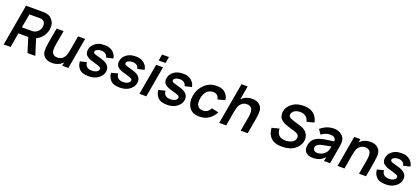

<svg xmlns="http://www.w3.org/2000/svg" viewBox="60 -2012 7154 3273"><g transform="rotate(20 3637.0 -375.5)"><path d="M384.5 -262.5H205L159.5 0H34.5L166.5 -750H477Q507 -750 531.2 -746Q555.5 -742 575.2 -734.2Q595 -726.5 611 -714.5Q627 -702.5 640.5 -686.5Q657 -667.5 667.8 -647.8Q678.5 -628 683.8 -606.2Q689 -584.5 689.2 -559.8Q689.5 -535 685.5 -506.5Q676 -455 650.5 -410.2Q625 -365.5 587.5 -333.5Q552.5 -304 517.5 -287.5L607.5 0H465.5ZM226 -380H414.5Q440 -380 467 -391.5Q494 -403 515.5 -424Q531 -439.5 542 -461.5Q553 -483.5 557.5 -506.5Q561.5 -531 558.2 -555Q555 -579 542.5 -597Q518.5 -631 459.5 -631H271Z M1306 -562.5 1207 0H1095.5L1107 -63.5L1091.5 -49Q1060 -18.5 1019.8 -3Q979.5 12.5 937.5 14.5Q932.5 15 926.2 15.2Q920 15.5 911.5 15.5Q815.5 15.5 765.5 -41.5Q729 -81 727.5 -140.5Q726 -201 741.5 -290.5L789.5 -562.5H916.5L869.5 -296Q860 -239 862.8 -198.2Q865.5 -157.5 886.5 -134.5Q913 -102 968.5 -102Q1013.5 -102 1053 -128Q1091.5 -156 1110.5 -206.5Q1115.5 -220 1122 -247.2Q1128.5 -274.5 1136.5 -316.5V-317.5L1179 -562.5Z M1751 -385.5Q1741.5 -429.5 1710.8 -449.8Q1680 -470 1633 -470Q1595 -470 1563.5 -454.5Q1531.5 -439.5 1528 -415.5Q1526.5 -405 1529.2 -397.8Q1532 -390.5 1539.5 -384.8Q1547 -379 1559 -374.5Q1571 -370 1588.5 -365.5L1690.5 -335.5Q1767.5 -313.5 1806 -269.2Q1844.5 -225 1833 -159.5Q1826.5 -118 1798 -80.5Q1770 -43.5 1731 -22Q1693.5 -1 1656.5 7.2Q1619.5 15.5 1574.5 15.5Q1512 15.5 1466.2 -1Q1420.5 -17.5 1392.5 -57.5Q1371.5 -84.5 1363.2 -112Q1355 -139.5 1352 -172L1469.5 -202Q1475 -157.5 1494.5 -133.5Q1527 -93.5 1596.5 -93.5Q1607.5 -93.5 1619.8 -94.8Q1632 -96 1645 -98.5Q1671 -103.5 1685 -114.5Q1714.5 -131 1719.5 -158.5Q1723.5 -185 1704 -196Q1685 -207.5 1640.5 -221L1563.5 -244L1511 -260.5Q1448.5 -288.5 1428 -320Q1422 -329 1418.5 -340Q1415 -351 1413.2 -363Q1411.5 -375 1411.8 -387.5Q1412 -400 1414.5 -411.5Q1423 -461 1457 -499Q1491.5 -537.5 1538.5 -557.5Q1569.5 -570 1599.2 -574Q1629 -578 1664.5 -578Q1728.5 -578 1779 -550Q1816.5 -530 1842 -494.2Q1867.5 -458.5 1873.5 -414.5Z M2317.5 -385.5Q2308 -429.5 2277.2 -449.8Q2246.5 -470 2199.5 -470Q2161.5 -470 2130 -454.5Q2098 -439.5 2094.5 -415.5Q2093 -405 2095.8 -397.8Q2098.5 -390.5 2106 -384.8Q2113.5 -379 2125.5 -374.5Q2137.5 -370 2155 -365.5L2257 -335.5Q2334 -313.5 2372.5 -269.2Q2411 -225 2399.5 -159.5Q2393 -118 2364.5 -80.5Q2336.5 -43.5 2297.5 -22Q2260 -1 2223 7.2Q2186 15.5 2141 15.5Q2078.5 15.5 2032.8 -1Q1987 -17.5 1959 -57.5Q1938 -84.5 1929.8 -112Q1921.5 -139.5 1918.5 -172L2036 -202Q2041.5 -157.5 2061 -133.5Q2093.5 -93.5 2163 -93.5Q2174 -93.5 2186.2 -94.8Q2198.5 -96 2211.5 -98.5Q2237.5 -103.5 2251.5 -114.5Q2281 -131 2286 -158.5Q2290 -185 2270.5 -196Q2251.5 -207.5 2207 -221L2130 -244L2077.5 -260.5Q2015 -288.5 1994.5 -320Q1988.5 -329 1985 -340Q1981.5 -351 1979.8 -363Q1978 -375 1978.2 -387.5Q1978.5 -400 1981 -411.5Q1989.5 -461 2023.5 -499Q2058 -537.5 2105 -557.5Q2136 -570 2165.8 -574Q2195.5 -578 2231 -578Q2295 -578 2345.5 -550Q2383 -530 2408.5 -494.2Q2434 -458.5 2440 -414.5Z M2755.5 -761.5 2735 -646H2610L2630.5 -761.5ZM2720 -562.5 2621.5 0H2496.5L2595 -562.5Z M3175.5 -385.5Q3166 -429.5 3135.2 -449.8Q3104.5 -470 3057.5 -470Q3019.5 -470 2988 -454.5Q2956 -439.5 2952.5 -415.5Q2951 -405 2953.8 -397.8Q2956.5 -390.5 2964 -384.8Q2971.5 -379 2983.5 -374.5Q2995.5 -370 3013 -365.5L3115 -335.5Q3192 -313.5 3230.5 -269.2Q3269 -225 3257.5 -159.5Q3251 -118 3222.5 -80.5Q3194.5 -43.5 3155.5 -22Q3118 -1 3081 7.2Q3044 15.5 2999 15.5Q2936.5 15.5 2890.8 -1Q2845 -17.5 2817 -57.5Q2796 -84.5 2787.8 -112Q2779.5 -139.5 2776.5 -172L2894 -202Q2899.5 -157.5 2919 -133.5Q2951.5 -93.5 3021 -93.5Q3032 -93.5 3044.2 -94.8Q3056.5 -96 3069.5 -98.5Q3095.5 -103.5 3109.5 -114.5Q3139 -131 3144 -158.5Q3148 -185 3128.5 -196Q3109.5 -207.5 3065 -221L2988 -244L2935.5 -260.5Q2873 -288.5 2852.5 -320Q2846.5 -329 2843 -340Q2839.5 -351 2837.8 -363Q2836 -375 2836.2 -387.5Q2836.5 -400 2839 -411.5Q2847.5 -461 2881.5 -499Q2916 -537.5 2963 -557.5Q2994 -570 3023.8 -574Q3053.5 -578 3089 -578Q3153 -578 3203.5 -550Q3241 -530 3266.5 -494.2Q3292 -458.5 3298 -414.5Z M3778.5 -364.5Q3771 -410 3744 -434.5Q3715 -460.5 3670 -460.5Q3599 -460.5 3552 -409.5Q3510 -364.5 3496 -281Q3481.5 -197.5 3507.5 -154Q3535.5 -102 3606.5 -102Q3656.5 -102 3692 -127Q3723.5 -150.5 3744 -190.5L3868 -162.5Q3849 -123 3818.8 -88Q3788.5 -53 3753.5 -30Q3732.5 -17.5 3713 -8.8Q3693.5 0 3674.5 5Q3636 15.5 3585.5 15.5Q3516.5 15.5 3469.5 -7.2Q3422.5 -30 3394 -77Q3342 -162.5 3362.5 -281Q3383.5 -403.5 3465.5 -485.5Q3513.5 -532.5 3568.2 -555.2Q3623 -578 3692 -578Q3737 -578 3768.5 -569.5Q3800.5 -561 3831.5 -540.5Q3864.5 -516.5 3885.5 -481Q3906.5 -445.5 3909.5 -399Z M4508.5 -272 4460.5 0H4333.5L4380.5 -266.5Q4401 -387 4363.5 -428Q4335.5 -460.5 4281.5 -460.5Q4232 -460.5 4198 -434.5Q4159.5 -408 4138.5 -356Q4133 -340 4126.2 -312.2Q4119.5 -284.5 4112.5 -245L4070 0H3944L4076 -750H4187.5L4144 -500L4157.5 -513.5Q4189.5 -543.5 4230 -559.2Q4270.5 -575 4312.5 -577Q4316.5 -577.5 4322.8 -577.8Q4329 -578 4337.5 -578Q4433 -578 4483.5 -521Q4519.5 -482 4522 -421Q4524 -360.5 4508.5 -272Z M5336.5 -526Q5326 -560.5 5313 -581.8Q5300 -603 5277.5 -618.5Q5235.5 -647 5179.5 -647Q5129.5 -647 5087.5 -626Q5063.5 -612.5 5048.5 -593.8Q5033.5 -575 5030.5 -554Q5025 -526.5 5040 -509.5Q5058.5 -487 5123 -466.5L5248 -429Q5293.5 -414.5 5323 -398Q5352.5 -381.5 5372 -357.5Q5399 -326 5410 -286.5Q5421 -247 5412.5 -203Q5404 -154 5370.5 -107.5Q5337 -62 5288.5 -32.5Q5245 -6 5193 4.8Q5141 15.5 5078.5 15.5Q5001 15.5 4945.2 -8Q4889.5 -31.5 4853.5 -84.5Q4817.5 -137.5 4810.5 -226L4944 -260.5Q4944.5 -202.5 4968 -165.5Q4985 -136 5023 -118.5Q5060.5 -102 5103.5 -102Q5136 -102 5173 -111Q5210 -120 5233.5 -135.5Q5272.5 -162 5280.5 -207.5Q5286.5 -244 5266 -266.5Q5242 -292.5 5197 -304L5066 -345Q4977 -372 4935.5 -414.5Q4909.5 -440.5 4900.2 -478.5Q4891 -516.5 4898 -557.5Q4908.5 -615 4951 -663.5Q4994 -712.5 5049 -736.5Q5086.5 -753 5126 -759.2Q5165.5 -765.5 5209.5 -765.5Q5302 -763.5 5358.5 -728Q5401 -702.5 5429.2 -659.5Q5457.5 -616.5 5469 -560.5Z M5845 0 5858.5 -74Q5808.5 -24 5758.5 -4Q5708 15.5 5641 15.5Q5556.5 15.5 5514 -31Q5472 -78 5487 -157.5Q5496 -213.5 5526.5 -253.5Q5557 -293.5 5614 -317.5Q5635 -326.5 5659.5 -333.5Q5684 -340.5 5712.8 -346.5Q5741.5 -352.5 5775.8 -357.5Q5810 -362.5 5850.5 -367.5L5895 -374Q5897 -414.5 5871.2 -437Q5845.5 -459.5 5793 -459.5Q5705.5 -459.5 5636.5 -401L5577.5 -484.5Q5632 -531.5 5692 -554.8Q5752 -578 5824 -578Q5868 -578 5908 -562Q5948 -546 5974 -518.5Q6035.5 -458.5 6014 -338.5L5954.5 0ZM5879.5 -275Q5779.5 -258.5 5718 -245Q5675.5 -236.5 5646.8 -217.2Q5618 -198 5611.5 -166.5Q5609 -150 5613.2 -136Q5617.5 -122 5627.8 -111.5Q5638 -101 5653.5 -95.2Q5669 -89.5 5689 -89.5Q5734 -89.5 5773.5 -109.2Q5813 -129 5840 -162.5Q5856.5 -184 5864 -210Q5868 -223 5871.8 -239Q5875.5 -255 5879.5 -275Z M6654.5 -272 6606.5 0H6479.5L6526.5 -266.5Q6547 -387 6509.5 -428Q6481.5 -460.5 6427.5 -460.5Q6378 -460.5 6344 -434.5Q6303 -407 6284.5 -356Q6279 -340 6272.2 -312.2Q6265.5 -284.5 6258.5 -245L6216 0H6090L6189 -562.5H6300.5L6290 -500L6303.5 -513.5Q6335 -543.5 6375.8 -559.2Q6416.5 -575 6458.5 -577Q6462.5 -577.5 6468.8 -577.8Q6475 -578 6483.5 -578Q6579 -578 6629.5 -521Q6665.5 -482 6668 -421Q6670 -360.5 6654.5 -272Z M7140 -385.5Q7130.5 -429.5 7099.8 -449.8Q7069 -470 7022 -470Q6984 -470 6952.5 -454.5Q6920.5 -439.5 6917 -415.5Q6915.5 -405 6918.2 -397.8Q6921 -390.5 6928.5 -384.8Q6936 -379 6948 -374.5Q6960 -370 6977.5 -365.5L7079.5 -335.5Q7156.5 -313.5 7195 -269.2Q7233.5 -225 7222 -159.5Q7215.5 -118 7187 -80.5Q7159 -43.5 7120 -22Q7082.5 -1 7045.5 7.2Q7008.5 15.5 6963.5 15.5Q6901 15.5 6855.2 -1Q6809.5 -17.5 6781.5 -57.5Q6760.5 -84.5 6752.2 -112Q6744 -139.5 6741 -172L6858.5 -202Q6864 -157.5 6883.5 -133.5Q6916 -93.5 6985.5 -93.5Q6996.5 -93.5 7008.8 -94.8Q7021 -96 7034 -98.5Q7060 -103.5 7074 -114.5Q7103.5 -131 7108.5 -158.5Q7112.5 -185 7093 -196Q7074 -207.5 7029.5 -221L6952.5 -244L6900 -260.5Q6837.5 -288.5 6817 -320Q6811 -329 6807.5 -340Q6804 -351 6802.2 -363Q6800.5 -375 6800.8 -387.5Q6801 -400 6803.5 -411.5Q6812 -461 6846 -499Q6880.5 -537.5 6927.5 -557.5Q6958.5 -570 6988.2 -574Q7018 -578 7053.5 -578Q7117.5 -578 7168 -550Q7205.5 -530 7231 -494.2Q7256.5 -458.5 7262.5 -414.5Z"/></g></svg>

Font: Russisch Sans
Style: Bold Italic
Weight: 700
Italic angle: -10°
Designer: Michael Sharanda (font) & Cristiano Sobral (main changes)
Foundry: Michael Sharanda
Version: Version 2.00;September 8, 2020;FontCreator 13.0.0.2681 64-bi